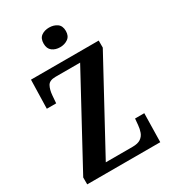

<svg xmlns="http://www.w3.org/2000/svg" viewBox="-221 -1042 1028 1154"><g transform="rotate(-30 293.0 -465.5)"><path d="M36 0V-48L365 -655H194Q152 -655 138.5 -630.5Q125 -606 122 -567L118 -515H53L58 -714H528V-665L199 -59H385Q422 -59 441.5 -72.5Q461 -86 469 -108Q477 -130 479 -155L483 -199H547L543 0ZM308 -795Q276 -795 254 -811.5Q232 -828 232 -863Q232 -899 254 -915Q276 -931 308 -931Q340 -931 363 -915Q386 -899 386 -863Q386 -828 363 -811.5Q340 -795 308 -795Z"/></g></svg>

Font: Noto Serif Hebrew Condensed
Style: Bold
Weight: 700
Width: 3
Designer: Monotype Design Team
Foundry: Monotype Imaging Inc.
Version: Version 2.004; ttfautohint (v1.8.4.7-5d5b)